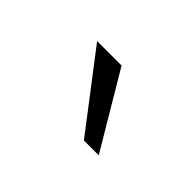

<svg xmlns="http://www.w3.org/2000/svg" viewBox="-40 -877 412 412"><g transform="rotate(45 166.0 -670.5)"><path d="M214.8 -585H259.8L158.2 -755.9H84Z"/></g></svg>

Font: Dotum
Style: Regular
Weight: 400
Version: Version 2.21